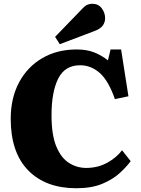

<svg xmlns="http://www.w3.org/2000/svg" viewBox="-20 -987 748 1021"><path d="M386 14Q223 14 130 -81Q37 -176 37 -355Q37 -466 81.5 -549Q126 -632 205 -678Q284 -724 388 -724Q443 -724 483 -707.5Q523 -691 554 -666L568 -724H624L663 -475L591 -460Q557 -558 510.5 -599Q464 -640 406 -640Q325 -640 289.5 -569Q254 -498 254 -374Q254 -269 279.5 -208Q305 -147 347 -120.5Q389 -94 438 -94Q500 -94 550 -121.5Q600 -149 629 -188L675 -130Q653 -100 616.5 -66.5Q580 -33 523.5 -9.5Q467 14 386 14ZM298 -752 273 -791 418 -941Q433 -957 445.5 -962Q458 -967 470 -967Q503 -967 521 -943Q539 -919 539 -890Q539 -868 526 -850.5Q513 -833 480 -821Z"/></svg>

Font: Literata 36pt ExtraBold
Style: Regular
Weight: 800
Designer: Latin by Veronika Burian and Jose Scaglione. Greek by Irene Vlachou. Cyrillic by Vera Evstafieva.
Foundry: TypeTogether
Version: Version 3.002